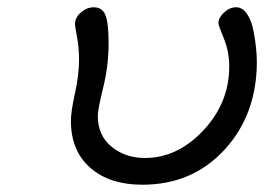

<svg xmlns="http://www.w3.org/2000/svg" viewBox="-20 -504 737 530"><path d="M175.8 -169.9Q175.8 -196.8 187 -246.8Q198.2 -296.9 198.2 -339.8Q198.2 -372.1 192.6 -402.1Q187 -432.1 187 -436Q187 -456.1 203.6 -470Q220.2 -483.9 238.8 -483.9Q262.7 -483.9 271.2 -461.9Q279.8 -439.9 279.8 -383.8Q279.8 -322.8 264.9 -262.5Q250 -202.1 250 -184.1Q250 -129.9 288.1 -98.9Q326.2 -67.9 379.9 -67.9Q469.7 -67.9 541.3 -144Q612.8 -220.2 612.8 -320.8Q612.8 -361.8 597.9 -397.9Q583 -434.1 583 -439.9Q583 -455.1 598.4 -469.5Q613.8 -483.9 631.8 -483.9Q649.9 -483.9 662.4 -464.8Q674.8 -445.8 679.9 -418Q685.1 -390.1 687 -369.6Q689 -349.1 689 -334Q689 -188 600.1 -91.1Q511.2 5.9 373 5.9Q282.2 5.9 229 -41Q175.8 -87.9 175.8 -169.9Z"/></svg>

Font: CMU Concrete
Style: BoldItalic
Weight: 700
Italic angle: -14.04°
Version: Version 0.7.0